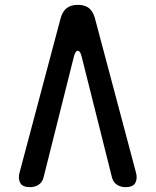

<svg xmlns="http://www.w3.org/2000/svg" viewBox="-20 -760 640 790"><path d="M230 -687Q238 -714 255 -727Q272 -740 300 -740Q329 -740 345.5 -727Q362 -714 370 -687L540 -48Q546 -24 536.5 -7Q527 10 497 10Q476 10 461 0Q446 -10 441 -29L316 -527Q310 -551 300 -551Q290 -551 284 -527L159 -29Q154 -10 139 0Q124 10 103 10Q73 10 63.5 -7Q54 -24 60 -48Z"/></svg>

Font: Maple Mono Medium
Style: Regular
Weight: 500
Monospace: yes
Designer: subframe7536
Version: Version 7.000